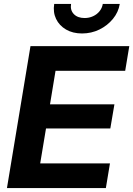

<svg xmlns="http://www.w3.org/2000/svg" viewBox="-20 -964 683 984"><path d="M15.6 0 136.2 -727.5H642.6L621.6 -601.1H264.6L236.3 -429.2H566.4L545.4 -305.7H215.8L186 -126.5H543.5L522.5 0ZM400.4 -792.5Q353 -792.5 318.4 -812.7Q283.7 -833 267.3 -867.2Q251 -901.4 257.8 -943.8H344.2Q338.9 -912.1 358.4 -891.8Q377.9 -871.6 413.6 -871.6Q437 -871.6 457 -880.9Q477.1 -890.1 490.2 -906.5Q503.4 -922.9 506.8 -943.8H593.8Q586.9 -901.4 558.8 -867.2Q530.8 -833 489.5 -812.7Q448.2 -792.5 400.4 -792.5Z"/></svg>

Font: Inter 24pt
Style: Bold Italic
Weight: 700
Italic angle: -9.3988°
Version: Version 4.001;git-66647c0bb